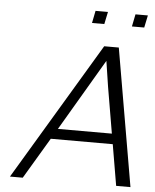

<svg xmlns="http://www.w3.org/2000/svg" viewBox="-59 -928 792 978"><g transform="rotate(5 337.5 -439.5)"><path d="M28.8 0 449.2 -703.1H523.9L645 0H571.8L536.1 -210H219.2L94.2 0ZM251 -263.2H526.9L486.8 -499L466.8 -629.9ZM377 -815.9 389.6 -878.9H453.1L439.9 -815.9ZM581.1 -815.9 593.8 -878.9H657.2L644 -815.9Z"/></g></svg>

Font: CMU Bright
Style: Oblique
Weight: 500
Italic angle: -12°
Version: Version 0.7.0